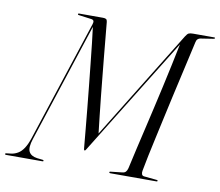

<svg xmlns="http://www.w3.org/2000/svg" viewBox="-110 -793 1015 885"><g transform="rotate(10 397.0 -350.0)"><path d="M376 -162.5 352.5 -134.5 689.5 -681Q697.5 -694 704.2 -697Q711 -700 724.5 -700H823.5Q825.5 -700 826.5 -699.2Q827.5 -698.5 827.5 -697.5Q827.5 -696 826.2 -695Q825 -694 821 -693L760 -683.5Q753.5 -682 748.5 -677.5Q743.5 -673 741.5 -663Q734 -630 724.5 -587.5Q715 -545 704 -496.8Q693 -448.5 681.5 -397.2Q670 -346 659 -295.2Q648 -244.5 637.5 -197.2Q627 -150 618.5 -109.2Q610 -68.5 604.5 -38Q602.5 -28.5 605 -21.2Q607.5 -14 615.5 -13L676 -7Q678 -7 679.5 -6Q681 -5 681 -3.5Q681 -2 680 -1Q679 0 677 0H460Q458 0 456.5 -0.8Q455 -1.5 455 -3.5Q455 -6 456.8 -6.8Q458.5 -7.5 461 -7.5L514.5 -13.5Q524.5 -14.5 530 -20.2Q535.5 -26 538.5 -37.5Q549 -85.5 560.2 -133.8Q571.5 -182 583 -231.8Q594.5 -281.5 606.2 -332.2Q618 -383 629.5 -435.2Q641 -487.5 652.5 -541Q664 -594.5 675 -649.5L692 -671L334 -92.5Q331.5 -88 329.5 -85.5Q327.5 -83 325 -83Q323 -83 322 -86.5Q321 -90 321 -93.5Q317.5 -132.5 313.2 -178.5Q309 -224.5 304 -275Q299 -325.5 293.8 -377Q288.5 -428.5 283.2 -479Q278 -529.5 272.8 -576Q267.5 -622.5 262.5 -661.5L268.5 -665L81.5 -94Q67.5 -51.5 77.2 -32.8Q87 -14 116 -10L142.5 -7Q147 -6.5 147 -3.5Q147 -1.5 146 -0.8Q145 0 143 0H-27.5Q-30 0 -31.5 -0.8Q-33 -1.5 -33 -3.5Q-33 -5.5 -31 -6.5Q-29 -7.5 -26.5 -7.5L-4.5 -10Q11.5 -12.5 26 -21Q40.5 -29.5 52.8 -48Q65 -66.5 75 -97L260.5 -663Q264 -673.5 261.2 -678.8Q258.5 -684 249 -685L192.5 -692.5Q188 -693 187 -694Q186 -695 186 -696.5Q186 -698.5 187.2 -699.2Q188.5 -700 190.5 -700H302.5Q312.5 -700 317.2 -697Q322 -694 323 -684.5Q326.5 -649 330.2 -608.2Q334 -567.5 338.2 -523.5Q342.5 -479.5 347 -434Q351.5 -388.5 356.2 -342.2Q361 -296 366 -250.8Q371 -205.5 376 -162.5Z"/></g></svg>

Font: Fraunces 120pt Light
Style: Italic
Weight: 300
Italic angle: -16°
Version: Version 1.000;[b76b70a41]